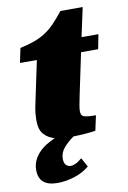

<svg xmlns="http://www.w3.org/2000/svg" viewBox="-87 -617 581 873"><g transform="rotate(-10 203.5 -180.0)"><path d="M47 -430Q84 -438 112 -448Q140 -458 163.5 -473Q187 -488 208.5 -510Q230 -532 255 -564H358L329 -430H407L394 -363H315L274 -168Q269 -145 266 -127Q263 -109 263 -99Q263 -79 277.5 -74Q292 -69 332 -69L317 0Q311 1 299.5 2.5Q288 4 274 5Q260 6 244.5 7Q229 8 215 8Q190 25 169.5 48Q149 71 149 100Q149 120 158 129Q167 138 180 138Q189 138 201.5 132.5Q214 127 232 112L255 154Q225 179 185 191.5Q145 204 107 204Q21 204 21 130Q21 105 30.5 85Q40 65 55.5 49Q71 33 90 21.5Q109 10 129 1Q100 -7 80.5 -28Q61 -49 61 -94Q61 -106 62.5 -124Q64 -142 69 -164L111 -363H33Z"/></g></svg>

Font: Racing Sans One
Style: Regular
Weight: 400
Designer: Pablo Impallari, Rodrigo Fuenzalida
Foundry: Pablo Impallari, Rodrigo Fuenzalida
Version: Version 1.001; ttfautohint (v0.8) -G 200 -r 50